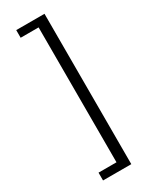

<svg xmlns="http://www.w3.org/2000/svg" viewBox="-244 -801 841 1065"><g transform="rotate(-30 176.0 -268.5)"><path d="M73 213V163H188V-701H73V-750H254V213Z"/></g></svg>

Font: Glacial Indifference
Style: Regular
Weight: 400
Designer: Alfredo Marco Pradil
Version: Version 1.00